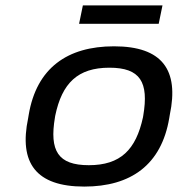

<svg xmlns="http://www.w3.org/2000/svg" viewBox="-20 -680 656 709"><path d="M86 -256 84 -244C49 -78 113 9 291 9C463 9 576 -71 605 -244L607 -256C642 -422 579 -509 401 -509C229 -509 115 -429 86 -256ZM183 -247 184 -253C209 -373 267 -430 384 -430C498 -430 530 -377 509 -253L508 -247C482 -127 425 -70 308 -70C194 -70 162 -123 183 -247ZM272 -592H566L580 -660H286Z"/></svg>

Font: LT Wave
Style: Italic
Weight: 400
Designer: Daniel Lyons
Version: Version 2.5 (Glyphs App)